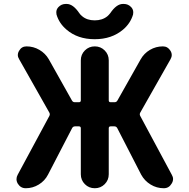

<svg xmlns="http://www.w3.org/2000/svg" viewBox="-20 -995 978 994"><path d="M828.1 -20.5Q791 -20.5 759.8 -39.6Q728.5 -58.6 710.9 -90.8L586.9 -332Q582 -340.8 572.3 -340.8H552.7Q543 -340.8 543 -331.1V-92.8Q543 -62.5 522 -41.5Q501 -20.5 470.7 -20.5Q440.4 -20.5 419.4 -41.5Q398.4 -62.5 398.4 -92.8V-331.1Q398.4 -340.8 388.7 -340.8H368.2Q358.4 -340.8 353.5 -332L228.5 -90.8Q211.9 -58.6 180.7 -39.6Q149.4 -20.5 113.3 -20.5Q86.9 -20.5 72.3 -43.9Q65.4 -55.7 65.4 -67.4Q65.4 -79.1 71.3 -89.8L235.4 -394.5Q240.2 -403.3 235.4 -412.1L79.1 -688.5Q72.3 -699.2 72.3 -710Q72.3 -721.7 79.1 -732.4Q91.8 -754.9 117.2 -754.9Q153.3 -754.9 184.1 -736.8Q214.8 -718.8 232.4 -688.5L352.5 -474.6Q357.4 -465.8 367.2 -465.8H388.7Q398.4 -465.8 398.4 -475.6V-682.6Q398.4 -712.9 419.4 -733.9Q440.4 -754.9 470.7 -754.9Q501 -754.9 522 -733.9Q543 -712.9 543 -682.6V-475.6Q543 -465.8 552.7 -465.8H573.2Q583 -465.8 587.9 -474.6L708 -687.5Q725.6 -718.8 756.3 -736.8Q787.1 -754.9 823.2 -754.9Q848.6 -754.9 862.3 -732.4Q869.1 -721.7 869.1 -710Q869.1 -699.2 862.3 -687.5L706.1 -412.1Q701.2 -403.3 706.1 -394.5L869.1 -90.8Q876 -79.1 876 -68.4Q876 -55.7 868.2 -43.9Q854.5 -20.5 828.1 -20.5ZM272.5 -919.9Q271.5 -925.8 271.5 -931.6Q271.5 -946.3 282.2 -958Q297.9 -974.6 320.3 -974.6H325.2Q358.4 -974.6 390.6 -926.8Q396.5 -918 405.3 -911.1Q430.7 -889.6 470.2 -889.6Q509.8 -889.6 536.1 -911.1Q543.9 -918 550.8 -926.8Q583 -974.6 616.2 -974.6H621.1Q643.6 -974.6 659.2 -958Q669.9 -946.3 669.9 -931.6Q669.9 -925.8 668.9 -919.9Q655.3 -874 617.2 -841.8Q558.6 -792 470.2 -792Q381.8 -792 324.2 -841.8Q286.1 -874 272.5 -919.9Z"/></svg>

Font: Gen Jyuu GothicX Bold
Style: Bold
Weight: 700
Designer: Ryoko NISHIZUKA (kana &amp; ideographs); Paul D. Hunt (Latin, Greek &amp; Cyrillic); Wenlong ZHANG (bopomofo); Sandoll C
Version: Version 1.058.20140828